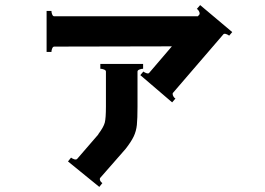

<svg xmlns="http://www.w3.org/2000/svg" viewBox="-20 -645 1040 754"><path d="M766 -625 892 -519 880 -505Q875 -509 867.5 -511.5Q860 -514 857 -510L659 -280Q658 -279 658 -276Q658 -271 661.5 -265.5Q665 -260 669 -258L656 -243L531 -350L543 -364Q548 -360 555.5 -357.5Q563 -355 566 -359L655 -463L193 -462Q188 -462 185 -455Q182 -448 182 -441H163V-602H182Q182 -595 185 -588Q188 -581 193 -581H757L763 -588Q764 -589 764 -592Q764 -597 760.5 -602.5Q757 -608 753 -610ZM542 -394V-375Q535 -375 527.5 -372Q520 -369 520 -364V-226Q520 -179 517.5 -154.5Q515 -130 505 -109Q495 -88 473 -60L374 53Q372 55 372 58Q372 67 382 74L370 89L247 -11L259 -26Q264 -22 271.5 -19.5Q279 -17 283 -21L366 -117V-118Q387 -146 391.5 -163.5Q396 -181 396 -227V-364Q396 -369 388.5 -372Q381 -375 374 -375V-394Z"/></svg>

Font: Aoboshi One
Style: Regular
Weight: 400
Designer: IKIMOJI
Foundry: Natsumi Matsuba
Version: Version 1.000; ttfautohint (v1.8.3)